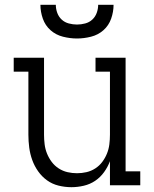

<svg xmlns="http://www.w3.org/2000/svg" viewBox="-20 -770 640 798"><path d="M277 8Q250 8 223.5 1.5Q197 -5 175.5 -20.5Q154 -36 138.5 -58Q123 -80 114 -105Q105 -130 101.5 -156.5Q98 -183 98 -210V-472H37V-530H163V-210Q163 -190 165.5 -170Q168 -150 175.5 -131.5Q183 -113 195 -97Q207 -81 224 -70Q241 -59 260.5 -54.5Q280 -50 300 -50Q320 -50 339.5 -54.5Q359 -59 376 -70Q393 -81 405 -97Q417 -113 424.5 -131.5Q432 -150 434.5 -170Q437 -190 437 -210V-472H377V-530H502V-58H563V0H437V-100Q428 -76 412.5 -54.5Q397 -33 375.5 -18.5Q354 -4 328 2Q302 8 277 8ZM300 -610Q271 -610 241.5 -617.5Q212 -625 190 -644.5Q168 -664 158 -692.5Q148 -721 148 -750H212Q212 -733 218 -716.5Q224 -700 236.5 -688.5Q249 -677 266 -672.5Q283 -668 300 -668Q317 -668 334 -672.5Q351 -677 363.5 -688.5Q376 -700 382 -716.5Q388 -733 388 -750H452Q452 -721 442 -692.5Q432 -664 410 -644.5Q388 -625 358.5 -617.5Q329 -610 300 -610Z"/></svg>

Font: Iosevka Slab Light Extended
Style: Regular
Weight: 300
Width: 7
Monospace: yes
Designer: Belleve Invis
Foundry: Belleve Invis
Version: Version 11.1.0; ttfautohint (v1.8.3)